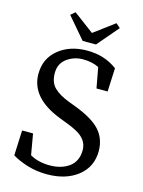

<svg xmlns="http://www.w3.org/2000/svg" viewBox="-130 -943 772 1033"><g transform="rotate(15 256.0 -426.0)"><path d="M165.5 -441.4Q194.8 -413.1 250 -392.1L290 -377Q389.6 -338.9 430.7 -293Q472.2 -247.1 473.1 -178.2Q473.1 -89.8 406.7 -37.1Q340.3 15.1 234.9 15.1Q177.7 15.1 126.5 -0.5Q75.2 -16.1 40 -38.1L45.9 -178.2H106.9L127 -62Q172.4 -35.2 237.3 -35.2Q302.7 -35.2 345.7 -66.9Q388.2 -99.1 388.2 -160.2Q388.2 -221.2 319.3 -255.9Q295.9 -268.1 264.2 -279.8L225.1 -294.9Q51.8 -362.3 51.8 -495.1Q51.8 -581.1 114.7 -632.3Q177.7 -684.1 274.4 -684.1Q371.1 -684.1 441.9 -630.9L436 -500H374L353 -613.8Q315.4 -632.8 264.6 -632.8Q213.9 -632.8 174.8 -604Q135.7 -575.2 135.7 -522.5Q135.7 -469.7 165.5 -441.4ZM411.1 -846.2 310.1 -728H235.8L134.8 -846.2L159.2 -867.2L272.9 -782.2L387.2 -867.2Z"/></g></svg>

Font: SourceSerifPro-Regular
Style: Regular
Weight: 400
Designer: Frank Grießhammer
Foundry: Adobe Systems Incorporated
Version: Version 1.014;PS Version 1.0;hotconv 1.0.73;makeotf.lib2.5.5